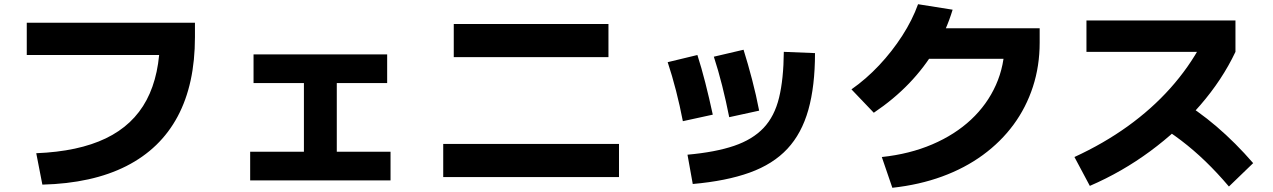

<svg xmlns="http://www.w3.org/2000/svg" viewBox="-20 -837 6040 911"><path d="M152 -110Q352 -118 482 -180.5Q612 -243 675.5 -362.5Q739 -482 739 -661L820 -576H107V-729H905V-661Q905 -438 823 -284.5Q741 -131 579.5 -49Q418 33 181 39Z M1167 19V-117H1422V-443H1183V-579H1817V-443H1578V-117H1833V19Z M2083 3V-154H2917V3ZM2133 -566V-723H2867V-566Z M3242 -103Q3375 -115 3463 -145Q3551 -175 3603 -230Q3655 -285 3676.5 -373.5Q3698 -462 3699 -591L3847 -585Q3847 -428 3815.5 -316Q3784 -204 3716 -131Q3648 -58 3537 -18Q3426 22 3267 36ZM3220 -262Q3206 -335 3187.5 -407Q3169 -479 3148 -542L3289 -576Q3308 -517 3326.5 -444.5Q3345 -372 3362 -293ZM3440 -281Q3425 -357 3406.5 -430.5Q3388 -504 3367 -568L3508 -601Q3529 -534 3548.5 -459.5Q3568 -385 3582 -312Z M4164 -92Q4296 -106 4403.5 -152Q4511 -198 4587.5 -269.5Q4664 -341 4705.5 -434Q4747 -527 4747 -635L4815 -558H4335V-703H4913V-635Q4913 -524 4881 -425.5Q4849 -327 4789 -245.5Q4729 -164 4643.5 -101.5Q4558 -39 4450 0.5Q4342 40 4214 54ZM4020 -413Q4090 -462 4151.5 -527.5Q4213 -593 4261 -667.5Q4309 -742 4336 -817L4500 -791Q4470 -692 4418 -604.5Q4366 -517 4293.5 -441.5Q4221 -366 4126 -302Z M5078 -92Q5217 -156 5331 -238Q5445 -320 5533 -418.5Q5621 -517 5681 -629L5730 -591H5135V-740H5842V-591Q5779 -458 5675 -338Q5571 -218 5437.5 -119.5Q5304 -21 5151 45ZM5811 48Q5755 -18 5699.5 -71.5Q5644 -125 5585 -170Q5526 -215 5459 -255L5566 -370Q5663 -313 5752.5 -236.5Q5842 -160 5926 -63Z"/></svg>

Font: M PLUS 1 Thin ExtraBold
Style: Regular
Weight: 800
Version: Version 1.001